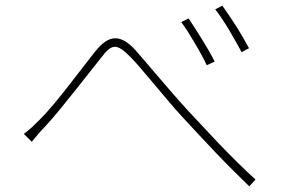

<svg xmlns="http://www.w3.org/2000/svg" viewBox="-20 -697 996 677"><path d="M645 -632Q653 -620 665 -601.5Q677 -583 690 -562Q703 -541 715.5 -519.5Q728 -498 737 -480L709 -467Q702 -482 691 -502.5Q680 -523 667.5 -544Q655 -565 642.5 -585Q630 -605 619 -619ZM764 -677Q772 -666 784.5 -647.5Q797 -629 810.5 -608Q824 -587 836.5 -565.5Q849 -544 858 -527L832 -513Q824 -528 812.5 -548.5Q801 -569 788.5 -590Q776 -611 763 -630.5Q750 -650 739 -664ZM64 -225Q78 -235 91 -247Q104 -259 121 -276Q142 -297 168 -328Q194 -359 220.5 -393Q247 -427 272 -459.5Q297 -492 316 -516Q334 -538 351 -550Q368 -562 387 -562Q419 -562 456 -522Q473 -503 495 -477Q517 -451 541.5 -422.5Q566 -394 591.5 -364.5Q617 -335 641 -309Q662 -287 690.5 -256Q719 -225 751.5 -191Q784 -157 817.5 -124Q851 -91 881 -64L859 -40Q831 -67 800 -98Q769 -129 737.5 -162Q706 -195 676 -227.5Q646 -260 619 -289Q595 -315 570.5 -344.5Q546 -374 522 -402Q498 -430 477 -455Q456 -480 439 -497Q405 -532 386 -532Q374 -532 362.5 -522.5Q351 -513 337 -494Q318 -470 293 -438.5Q268 -407 241.5 -373.5Q215 -340 189 -308.5Q163 -277 142 -254Q128 -240 114.5 -224Q101 -208 92 -197Z"/></svg>

Font: Kinto Sans Thin
Style: Regular
Weight: 100
Designer: Authors: Ryoko NISHIZUKA  (kana & ideographs); Paul D. Hunt (Latin, Greek & Cyrillic); Wenlong ZHANG  (bopomofo); Sandol
Foundry: Adobe Systems Incorporated, ookami Inc.
Version: Version 0.001